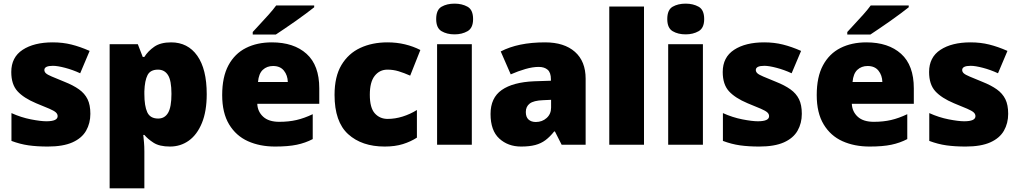

<svg xmlns="http://www.w3.org/2000/svg" viewBox="-20 -796 5605 1056"><path d="M477 -170Q477 -118 453.5 -77Q430 -36 378.5 -13Q327 10 243 10Q184 10 137.5 3.5Q91 -3 43 -21V-174Q96 -150 150 -139.5Q204 -129 235 -129Q297 -129 297 -157Q297 -169 287 -178Q277 -187 251.5 -198Q226 -209 179 -228Q110 -257 76 -294.5Q42 -332 42 -400Q42 -481 104.5 -522Q167 -563 270 -563Q325 -563 373 -551Q421 -539 473 -516L421 -393Q380 -412 338 -423Q296 -434 271 -434Q224 -434 224 -411Q224 -401 232.5 -393Q241 -385 265 -375Q289 -365 335 -346Q383 -327 414.5 -304.5Q446 -282 461.5 -250.5Q477 -219 477 -170Z M921 -563Q1013 -563 1065 -489.5Q1117 -416 1117 -278Q1117 -184 1090.5 -119.5Q1064 -55 1018.5 -22.5Q973 10 915 10Q857 10 824.5 -11Q792 -32 774 -54H768Q770 -35 772 -13Q774 9 774 38V240H583V-553H738L765 -483H774Q794 -515 828.5 -539Q863 -563 921 -563ZM849 -413Q807 -413 791.5 -383Q776 -353 774 -294V-279Q774 -213 790 -178.5Q806 -144 850 -144Q886 -144 904.5 -175.5Q923 -207 923 -280Q923 -353 904 -383Q885 -413 849 -413Z M1475 -563Q1596 -563 1666 -500Q1736 -437 1736 -310V-225H1395Q1397 -182 1427.5 -154Q1458 -126 1516 -126Q1568 -126 1611 -136Q1654 -146 1700 -168V-31Q1660 -10 1612.5 0Q1565 10 1493 10Q1409 10 1343.5 -19.5Q1278 -49 1240 -112Q1202 -175 1202 -273Q1202 -373 1236.5 -437Q1271 -501 1332.5 -532Q1394 -563 1475 -563ZM1482 -433Q1448 -433 1425.5 -412Q1403 -391 1399 -345H1563Q1562 -382 1541.5 -407.5Q1521 -433 1482 -433ZM1708 -756Q1690 -742 1663 -721.5Q1636 -701 1605 -679.5Q1574 -658 1545.5 -638.5Q1517 -619 1497 -606H1370V-620Q1387 -639 1411 -664.5Q1435 -690 1459 -717Q1483 -744 1499 -766H1708Z M2096 10Q1970 10 1895 -58Q1820 -126 1820 -274Q1820 -375 1858 -438.5Q1896 -502 1961.5 -532.5Q2027 -563 2111 -563Q2162 -563 2207.5 -552Q2253 -541 2292 -521L2236 -380Q2202 -395 2172.5 -404Q2143 -413 2111 -413Q2068 -413 2041 -379Q2014 -345 2014 -275Q2014 -203 2041.5 -172.5Q2069 -142 2112 -142Q2153 -142 2194.5 -155Q2236 -168 2273 -191V-39Q2239 -17 2196 -3.5Q2153 10 2096 10Z M2480 -776Q2521 -776 2551.5 -759Q2582 -742 2582 -691Q2582 -642 2551.5 -624.5Q2521 -607 2480 -607Q2438 -607 2408.5 -624.5Q2379 -642 2379 -691Q2379 -742 2408.5 -759Q2438 -776 2480 -776ZM2575 -553V0H2384V-553Z M2978 -563Q3083 -563 3142 -511Q3201 -459 3201 -363V0H3069L3032 -73H3028Q3005 -44 2980.5 -25.5Q2956 -7 2924 1.5Q2892 10 2846 10Q2774 10 2726 -34Q2678 -78 2678 -169Q2678 -258 2739.5 -301Q2801 -344 2918 -349L3010 -352V-360Q3010 -397 2992 -412.5Q2974 -428 2943 -428Q2910 -428 2870 -416.5Q2830 -405 2789 -387L2734 -513Q2782 -538 2842.5 -550.5Q2903 -563 2978 -563ZM2967 -245Q2915 -243 2893.5 -226.5Q2872 -210 2872 -180Q2872 -152 2887 -138.5Q2902 -125 2927 -125Q2962 -125 2986.5 -147Q3011 -169 3011 -204V-247Z M3522 0H3331V-760H3522Z M3751 -776Q3792 -776 3822.5 -759Q3853 -742 3853 -691Q3853 -642 3822.5 -624.5Q3792 -607 3751 -607Q3709 -607 3679.5 -624.5Q3650 -642 3650 -691Q3650 -742 3679.5 -759Q3709 -776 3751 -776ZM3846 -553V0H3655V-553Z M4390 -170Q4390 -118 4366.5 -77Q4343 -36 4291.5 -13Q4240 10 4156 10Q4097 10 4050.5 3.5Q4004 -3 3956 -21V-174Q4009 -150 4063 -139.5Q4117 -129 4148 -129Q4210 -129 4210 -157Q4210 -169 4200 -178Q4190 -187 4164.5 -198Q4139 -209 4092 -228Q4023 -257 3989 -294.5Q3955 -332 3955 -400Q3955 -481 4017.5 -522Q4080 -563 4183 -563Q4238 -563 4286 -551Q4334 -539 4386 -516L4334 -393Q4293 -412 4251 -423Q4209 -434 4184 -434Q4137 -434 4137 -411Q4137 -401 4145.5 -393Q4154 -385 4178 -375Q4202 -365 4248 -346Q4296 -327 4327.5 -304.5Q4359 -282 4374.5 -250.5Q4390 -219 4390 -170Z M4745 -563Q4866 -563 4936 -500Q5006 -437 5006 -310V-225H4665Q4667 -182 4697.5 -154Q4728 -126 4786 -126Q4838 -126 4881 -136Q4924 -146 4970 -168V-31Q4930 -10 4882.5 0Q4835 10 4763 10Q4679 10 4613.5 -19.5Q4548 -49 4510 -112Q4472 -175 4472 -273Q4472 -373 4506.5 -437Q4541 -501 4602.5 -532Q4664 -563 4745 -563ZM4752 -433Q4718 -433 4695.5 -412Q4673 -391 4669 -345H4833Q4832 -382 4811.5 -407.5Q4791 -433 4752 -433ZM4978 -756Q4960 -742 4933 -721.5Q4906 -701 4875 -679.5Q4844 -658 4815.5 -638.5Q4787 -619 4767 -606H4640V-620Q4657 -639 4681 -664.5Q4705 -690 4729 -717Q4753 -744 4769 -766H4978Z M5525 -170Q5525 -118 5501.5 -77Q5478 -36 5426.5 -13Q5375 10 5291 10Q5232 10 5185.5 3.5Q5139 -3 5091 -21V-174Q5144 -150 5198 -139.5Q5252 -129 5283 -129Q5345 -129 5345 -157Q5345 -169 5335 -178Q5325 -187 5299.5 -198Q5274 -209 5227 -228Q5158 -257 5124 -294.5Q5090 -332 5090 -400Q5090 -481 5152.5 -522Q5215 -563 5318 -563Q5373 -563 5421 -551Q5469 -539 5521 -516L5469 -393Q5428 -412 5386 -423Q5344 -434 5319 -434Q5272 -434 5272 -411Q5272 -401 5280.5 -393Q5289 -385 5313 -375Q5337 -365 5383 -346Q5431 -327 5462.5 -304.5Q5494 -282 5509.5 -250.5Q5525 -219 5525 -170Z"/></svg>

Font: Noto Sans Meetei Mayek Black
Style: Regular
Weight: 900
Designer: Monotype Design Team and Neelakash Kshetrimayum
Foundry: Monotype Imaging Inc.
Version: Version 2.002; ttfautohint (v1.8.4.7-5d5b)